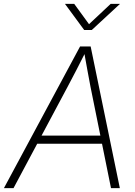

<svg xmlns="http://www.w3.org/2000/svg" viewBox="-49 -966 692 986"><path d="M-28.8 0 362.3 -727.5H416.5L566.4 0H521L415.5 -521.5Q408.2 -561 399.7 -606.2Q391.1 -651.4 381.3 -708H395Q366.7 -651.9 343.5 -606.7Q320.3 -561.5 298.8 -521.5L20.5 0ZM126.5 -228 133.3 -269.5H493.2L486.3 -228ZM332 -946.3 408.2 -841.8 519.5 -946.3H566.4V-945.3L422.4 -812H383.3L285.2 -945.3V-946.3Z"/></svg>

Font: Inter 28pt ExtraLight
Style: Italic
Weight: 250
Italic angle: -9.3988°
Designer: Rasmus Andersson
Foundry: rsms
Version: Version 4.001;git-66647c0bb